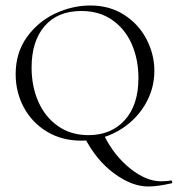

<svg xmlns="http://www.w3.org/2000/svg" viewBox="-20 -500 647 699"><path d="M566 160Q589 160 602 157Q605 156 606.5 161Q608 166 606 167Q553 179 520 179Q460 179 395 131Q330 83 287 -1L360 -5Q396 67 454 113.5Q512 160 566 160ZM37 -230Q37 -308 78 -365Q119 -422 181.5 -451Q244 -480 309 -480Q379 -480 432 -446Q485 -412 513.5 -357Q542 -302 542 -242Q542 -174 506 -115.5Q470 -57 408.5 -22.5Q347 12 275 12Q205 12 150.5 -21Q96 -54 66.5 -109.5Q37 -165 37 -230ZM484 -216Q484 -283 460 -338.5Q436 -394 389 -427Q342 -460 276 -460Q190 -460 142.5 -405Q95 -350 95 -254Q95 -186 119.5 -130Q144 -74 191 -41Q238 -8 302 -8Q385 -8 434.5 -63Q484 -118 484 -216Z"/></svg>

Font: Cormorant Unicase Light
Style: Regular
Weight: 300
Designer: Christian Thalmann (Catharsis Fonts)
Foundry: Catharsis Fonts
Version: Version 4.000